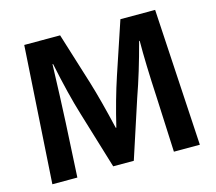

<svg xmlns="http://www.w3.org/2000/svg" viewBox="-102 -817 1092 972"><g transform="rotate(-15 443.5 -331.0)"><path d="M681 -259Q671 -445 672 -559H669Q628 -404 585 -283L486 20H378L287 -280Q253 -390 218 -559H215Q209 -375 203 -255L188 28H57L102 -690H290L375 -417Q405 -319 441 -165H444Q477 -304 515 -418L606 -690H788L830 28H694Z"/></g></svg>

Font: LINE Seed Sans KR Bold
Style: Regular
Weight: 700
Designer: LINE BX Design & Sandoll Inc & Dalton Maag Ltd
Foundry: Sandoll Inc.
Version: Version 1.000